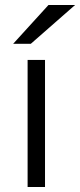

<svg xmlns="http://www.w3.org/2000/svg" viewBox="-20 -752 322 772"><path d="M33 -576 175 -732H282L104 -576ZM91 0V-511H161V0Z"/></svg>

Font: Overpass Light
Style: Regular
Weight: 300
Designer: Delve Withrington, Thomas Jockin
Foundry: Delve Fonts
Version: Version 3.000;DELV;Overpass